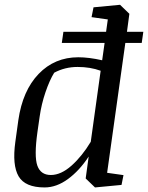

<svg xmlns="http://www.w3.org/2000/svg" viewBox="-20 -783 627 813"><path d="M364.3 -182.6 406.2 -483.4Q362.3 -499.5 308.6 -499.5Q254.9 -499.5 209.5 -475.1Q189.9 -443.4 172.6 -392.6Q155.3 -341.8 147.9 -289.1L138.7 -225.1Q124 -121.1 138.2 -81.5Q152.3 -42 195.3 -42Q238.3 -42 283 -81.8Q327.6 -121.6 364.3 -182.6ZM311.5 -540.5Q356.4 -540.5 412.6 -527.8L422.9 -601.1H241.7L248.5 -648.4H429.2L436.5 -700.7L367.7 -710.4L376 -752L488.3 -762.7L527.8 -724.6L517.6 -648.4H586.9L580.1 -601.1H510.7L433.6 -51.3L502.9 -41.5L494.6 0L382.3 10.7L342.8 -27.3L355.5 -120.1Q316.4 -60.5 267.8 -24.9Q219.2 10.7 168.9 10.7Q86.4 10.7 58.8 -36.4Q31.2 -83.5 44.9 -182.1L57.6 -273.9Q75.7 -399.4 143.6 -470Q211.4 -540.5 311.5 -540.5Z"/></svg>

Font: NoticiaText-Italic
Style: Italic
Weight: 400
Italic angle: -8°
Designer: JM Sole
Foundry: JM Sole
Version: Version 1.003